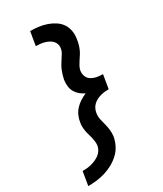

<svg xmlns="http://www.w3.org/2000/svg" viewBox="-240 -919 981 1159"><g transform="rotate(-30 250.0 -340.0)"><path d="M15 153 31 57Q46 57 62 55.5Q78 54 93 50Q108 46 123 39.5Q138 33 151.5 23Q165 13 173.5 -1Q182 -15 185 -30Q187 -46 185 -60.5Q183 -75 180 -89Q177 -103 172.5 -117Q168 -131 165.5 -145.5Q163 -160 162.5 -175Q162 -190 165 -205Q168 -227 177.5 -248.5Q187 -270 203 -287.5Q219 -305 239.5 -318Q260 -331 281 -340Q262 -349 246.5 -362Q231 -375 221 -392.5Q211 -410 208.5 -431.5Q206 -453 209 -475Q212 -490 216.5 -505.5Q221 -521 227 -535.5Q233 -550 241.5 -564.5Q250 -579 259 -592.5Q268 -606 276.5 -620Q285 -634 287 -650Q290 -665 285.5 -679Q281 -693 271.5 -703Q262 -713 249 -719.5Q236 -726 222 -730Q208 -734 193 -735.5Q178 -737 163 -737L179 -833Q208 -833 236 -829.5Q264 -826 290.5 -817Q317 -808 340.5 -793Q364 -778 379 -756.5Q394 -735 399 -707Q404 -679 399 -650Q397 -634 393 -619Q389 -604 383 -589Q377 -574 368 -560Q359 -546 350 -532.5Q341 -519 333 -504.5Q325 -490 322 -475Q320 -461 322.5 -447.5Q325 -434 332 -423.5Q339 -413 350.5 -406Q362 -399 375 -395Q388 -391 402 -389.5Q416 -388 430 -388L414 -292Q400 -292 386 -290.5Q372 -289 357 -285Q342 -281 328.5 -274Q315 -267 304 -256.5Q293 -246 286.5 -232.5Q280 -219 278 -205Q274 -182 279 -160.5Q284 -139 289.5 -118Q295 -97 297.5 -75Q300 -53 297 -30Q292 -1 278 27Q264 55 241 76.5Q218 98 190.5 113Q163 128 133.5 137Q104 146 74 149.5Q44 153 15 153Z"/></g></svg>

Font: Iosevka Term Curly Oblique
Style: Bold
Weight: 700
Italic angle: -9°
Designer: Belleve Invis
Foundry: Belleve Invis
Version: Version 32.3.0